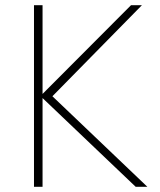

<svg xmlns="http://www.w3.org/2000/svg" viewBox="-20 -720 615 740"><path d="M111 0H144V-342L503 0H548L182 -349L527 -700H485L144 -358V-700H111Z"/></svg>

Font: Chess Sans ExtraLight
Style: Regular
Weight: 275
Designer: Wolf Bōese
Foundry: Wolf Bōese
Version: Version 7.223;Glyphs 3.3 (3306)